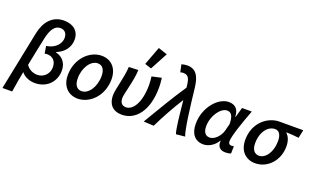

<svg xmlns="http://www.w3.org/2000/svg" viewBox="-110 -1324 3345 2038"><g transform="rotate(20 1563.0 -305.0)"><path d="M-14 178H96C107 98 122 23 136 -56C169 -12 231 12 290 12C427 12 516 -87 516 -209C516 -295 467 -354 391 -371V-375C481 -411 531 -481 531 -565C531 -660 464 -718 358 -718C230 -718 150 -627 122 -491ZM285 -79C239 -79 188 -99 158 -146C180 -259 202 -364 225 -472C248 -578 290 -630 346 -630C394 -630 425 -602 425 -544C425 -493 383 -416 269 -400L282 -318C292 -320 300 -321 309 -321C374 -321 414 -280 414 -210C414 -134 355 -79 285 -79Z M774 12C908 12 1043 -115 1043 -303C1043 -426 971 -504 861 -504C726 -504 591 -376 591 -188C591 -66 664 12 774 12ZM786 -77C731 -77 702 -119 702 -192C702 -317 773 -414 849 -414C903 -414 932 -372 932 -300C932 -175 862 -77 786 -77Z M1272 12C1422 12 1547 -124 1547 -396C1547 -425 1545 -458 1539 -502L1431 -478C1435 -450 1438 -412 1438 -384C1438 -186 1367 -77 1285 -77C1247 -77 1218 -101 1218 -158C1218 -205 1276 -387 1276 -494L1170 -490C1166 -374 1115 -223 1115 -148C1115 -52 1168 12 1272 12ZM1397 -556 1503 -754 1401 -788 1323 -580Z M1885 10 1985 0C1957 -68 1926 -325 1904 -523C1889 -649 1849 -718 1749 -718C1731 -718 1706 -714 1685 -708L1703 -623C1716 -627 1723 -629 1736 -629C1794 -629 1809 -590 1817 -525C1818 -514 1819 -504 1821 -493C1712 -332 1617 -168 1517 0L1632 6C1694 -122 1761 -242 1834 -358C1851 -195 1866 -36 1885 10Z M2193 12C2246 12 2311 -20 2351 -87H2355C2354 -79 2354 -70 2354 -66C2357 -9 2393 12 2444 12C2468 12 2486 9 2504 2L2506 -81C2498 -79 2490 -77 2479 -77C2456 -77 2444 -91 2444 -115C2444 -174 2505 -350 2559 -492H2449L2417 -380H2413C2411 -467 2366 -504 2297 -504C2177 -504 2044 -353 2044 -167C2044 -54 2099 12 2193 12ZM2232 -79C2187 -79 2157 -110 2157 -179C2157 -304 2241 -413 2311 -413C2358 -413 2383 -374 2383 -286L2362 -204C2344 -139 2285 -79 2232 -79Z M2778 12C2921 12 3031 -113 3031 -267C3031 -331 3012 -377 2980 -406V-410C3028 -409 3071 -406 3121 -400L3140 -492H2872C2740 -492 2596 -381 2596 -187C2596 -58 2674 12 2778 12ZM2790 -77C2741 -77 2707 -112 2707 -189C2707 -317 2776 -402 2856 -402C2907 -402 2928 -355 2928 -290C2928 -168 2863 -77 2790 -77Z"/></g></svg>

Font: Source Sans Pro Semibold
Style: Italic
Weight: 600
Italic angle: -11°
Designer: Paul D. Hunt
Foundry: Adobe Systems Incorporated
Version: Version 3.006;hotconv 1.0.111;makeotfexe 2.5.65597